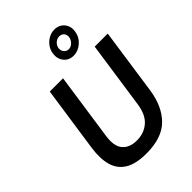

<svg xmlns="http://www.w3.org/2000/svg" viewBox="-279 -1116 1254 1254"><g transform="rotate(-45 348.0 -489.0)"><path d="M316 10Q219 10 165 -23.2Q111 -56.5 93.5 -119.2Q76 -182 89 -271L155 -723H277.5L210 -258.5Q197.5 -174.5 231 -134.5Q264.5 -94.5 331.5 -94.5Q398.5 -94.5 444.5 -134.2Q490.5 -174 502.5 -258.5L570 -723H690.5L624 -264Q605 -135.5 532.5 -62.8Q460 10 316 10ZM431.5 -778Q388.5 -778 363.5 -809.2Q338.5 -840.5 345.5 -886Q349.5 -914 366.8 -937.5Q384 -961 409.2 -974.8Q434.5 -988.5 462.5 -988.5Q505.5 -988.5 530.8 -958Q556 -927.5 549.5 -884Q543 -839 508.5 -808.5Q474 -778 431.5 -778ZM438.5 -830.5Q459 -830.5 475.5 -846.5Q492 -862.5 495.5 -883.5Q498.5 -905.5 486.5 -920Q474.5 -934.5 453.5 -934.5Q433.5 -934.5 416.5 -920Q399.5 -905.5 396 -883.5Q393 -862.5 405.8 -846.5Q418.5 -830.5 438.5 -830.5Z"/></g></svg>

Font: Public Sans SemiBold
Style: Italic
Weight: 600
Italic angle: -8°
Designer: The Public Sans project authors (U.S. Web Design System). Libre Franklin designed by Pablo Impallari and Rodrigo Fuenzal
Version: Version 1.007; ttfautohint (v1.8.1) -l 8 -r 50 -G 200 -x 14 